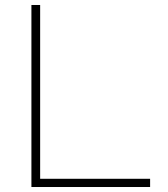

<svg xmlns="http://www.w3.org/2000/svg" viewBox="-20 -750 675 770"><path d="M106 0V-730H141V-33H582V0Z"/></svg>

Font: M PLUS 2 Thin ExtraLight
Style: Regular
Weight: 250
Version: Version 1.001